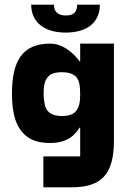

<svg xmlns="http://www.w3.org/2000/svg" viewBox="-20 -600 516 819"><path d="M260 -461C355 -461 406 -507 406 -580H309C309 -545 291 -534 260 -534C231 -534 210 -547 210 -580H113C113 -507 167 -461 260 -461ZM284 199C409 199 466 148 466 0V-414H322V-338H320C320 -338 268 -414 195 -414C72 -414 31 -336 31 -199C31 -114 49 -50 97 -16C121 2 154 10 195 10C243 10 274 -6 293 -23C309 -38 320 -56 320 -56H322V67H165V199ZM244 -105C197 -105 177 -125 171 -154C168 -168 166 -183 166 -199C166 -231 169 -262 192 -279C203 -288 221 -292 244 -292C292 -292 312 -273 318 -245C321 -230 322 -215 322 -199C322 -167 319 -137 297 -119C286 -110 268 -105 244 -105Z"/></svg>

Font: OSH Darker Grotesque Black
Style: Regular
Weight: 900
Designer: Gabriel Lam
Foundry: TypeRant
Version: Version 1.000;Glyphs 3.1.1 (3148)